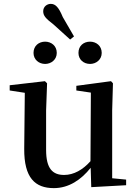

<svg xmlns="http://www.w3.org/2000/svg" viewBox="-20 -955 707 991"><path d="M213 -625C244 -625 273 -647 273 -682C273 -719 244 -740 213 -740C181 -740 153 -719 153 -682C153 -647 181 -625 213 -625ZM342 -751 362 -767 304 -867C283 -918 266 -935 242 -935C223 -935 203 -921 203 -897C203 -873 217 -859 257 -828ZM445 -625C476 -625 505 -647 505 -682C505 -719 476 -740 445 -740C412 -740 385 -719 385 -682C385 -647 412 -625 445 -625ZM451 11 631 1V-28L559 -35V-385L563 -525L553 -536L374 -512V-488L449 -477L447 -123C408 -79 361 -52 311 -52C252 -52 218 -84 218 -181V-385L223 -525L212 -536L30 -515V-488L108 -476L105 -187C104 -37 161 16 258 16C335 16 399 -27 448 -89Z"/></svg>

Font: GenKiMin2 TW SB
Style: Regular
Weight: 600
Version: Version 2.100;PS 2.1;hotconv 16.6.51;makeotf.lib2.5.65220 DE